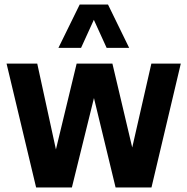

<svg xmlns="http://www.w3.org/2000/svg" viewBox="-20 -828 828 848"><path d="M648.5 -547H778.5L649 0H490.5L395 -395L297.5 0H139.5L9 -547H144.5L227 -168L318.5 -547H476.5L564 -176.5ZM550.5 -616.5H451L394.5 -740.5L338 -616.5H238L332 -808H457Z"/></svg>

Font: Encode Sans Condensed
Style: Bold
Weight: 700
Width: 3
Designer: Multiple Designers
Foundry: Impallari Type
Version: Version 2.000